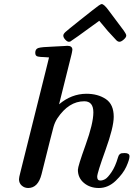

<svg xmlns="http://www.w3.org/2000/svg" viewBox="-20 -921 662 952"><path d="M74.2 -32.2Q74.2 -41 81.1 -66.9L207 -570.8Q210 -582 215.1 -603.5Q220.2 -625 223.1 -636.2Q214.4 -637.2 201.7 -637.7Q189 -638.2 181.9 -638.7Q174.8 -639.2 168 -640.6Q161.1 -642.1 158 -646.5Q154.8 -650.9 154.8 -659.2Q154.8 -678.2 170.4 -683.1Q186 -688 242.2 -689.9Q277.3 -691.9 299.8 -692.9Q301.8 -692.9 306.9 -693.4Q312 -693.8 314.9 -693.8Q338.9 -693.8 338.9 -673.8Q338.9 -669.9 336.9 -661.9Q335 -653.8 335 -652.8L272.9 -403.8Q334 -455.6 408.2 -456.1Q465.3 -456.1 504.6 -429.9Q543.9 -403.8 543.9 -341.8Q543.9 -290 502.9 -176.5Q461.9 -63 461.9 -44.9Q461.9 -25.9 477.1 -25.9Q489.3 -25.9 501.7 -33Q514.2 -40 533 -67.6Q551.8 -95.2 564.9 -140.1Q567.9 -151.4 573 -155.8Q578.1 -160.2 582.5 -161.1Q586.9 -162.1 598.1 -162.1Q622.1 -162.1 622.1 -146Q622.1 -129.9 606.4 -95Q590.8 -60.1 553.5 -24.4Q516.1 11.2 470.2 11.2Q426.3 11.2 396.2 -13.9Q366.2 -39.1 366.2 -79.1Q366.2 -96.2 404.5 -202.6Q442.9 -309.1 442.9 -364Q442.9 -418.9 397.9 -418.9Q320.8 -418.9 264.2 -334Q252 -314.9 245.4 -292Q238.8 -269 186 -57.1Q168.9 10.7 120.1 11.2Q101.1 11.2 87.6 -1Q74.2 -13.2 74.2 -32.2ZM293.9 -744.6Q293.9 -752.4 304.4 -762.2Q314.9 -772 375 -819.8Q413.1 -849.6 438 -869.6Q476.1 -900.4 483.9 -900.9Q496.1 -900.9 520 -867.7Q582 -785.6 594 -768.8Q606 -752 606 -744.6Q606 -735.8 593.5 -724.9Q581.1 -713.9 572.3 -713.9Q564.5 -713.9 556.9 -721.4Q549.3 -729 515.1 -766.6L472.2 -817.9Q335 -717.8 328.1 -714.8Q324.2 -713.9 321.3 -713.9Q313.5 -713.9 303.7 -724.4Q293.9 -734.9 293.9 -744.6Z"/></svg>

Font: CMU Serif
Style: BoldItalic
Weight: 700
Italic angle: -14.04°
Version: Version 0.7.0